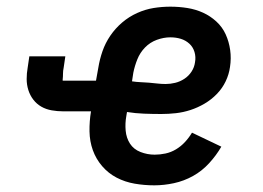

<svg xmlns="http://www.w3.org/2000/svg" viewBox="-20 -548 790 576"><path d="M443 8Q413 8 384 3Q355 -2 330 -15Q305 -28 286.5 -49.5Q268 -71 258.5 -97.5Q249 -124 248.5 -154Q248 -184 253 -214H169Q152 -214 135 -217Q118 -220 104 -228Q90 -236 80 -249Q70 -262 65 -278Q60 -294 60 -311Q60 -328 63 -345L68 -379H176L171 -345Q169 -336 169 -327Q169 -318 168 -309V-308Q168 -307 168 -306.5Q168 -306 169 -306H268L275 -345Q279 -370 287.5 -394.5Q296 -419 311 -441Q326 -463 346.5 -480.5Q367 -498 391.5 -509Q416 -520 441 -524Q466 -528 491 -528Q517 -528 542 -524Q567 -520 589 -510Q611 -500 629 -483.5Q647 -467 657 -445Q667 -423 670.5 -398Q674 -373 670 -347Q667 -325 657 -304Q647 -283 630.5 -266Q614 -249 593.5 -237Q573 -225 551.5 -218Q530 -211 508 -208.5Q486 -206 464 -206Q438 -206 412 -207Q386 -208 361 -212L359 -200Q355 -178 357 -156Q359 -134 370 -117Q381 -100 401.5 -92Q422 -84 444 -84Q460 -84 476.5 -87.5Q493 -91 508 -100Q523 -109 535 -122Q547 -135 556 -150L644 -108Q629 -82 607.5 -58.5Q586 -35 559 -20Q532 -5 502 1.5Q472 8 443 8ZM477 -296Q491 -296 505.5 -299.5Q520 -303 533 -311.5Q546 -320 554.5 -333Q563 -346 565 -361Q568 -377 563.5 -392Q559 -407 548 -417Q537 -427 522.5 -431.5Q508 -436 491 -436Q471 -436 450.5 -428.5Q430 -421 415 -405.5Q400 -390 392 -370Q384 -350 380 -330L376 -304Q389 -302 401.5 -301.5Q414 -301 426.5 -300Q439 -299 451.5 -297.5Q464 -296 477 -296Z"/></svg>

Font: Iosevka Etoile Semibold
Style: Italic
Weight: 600
Italic angle: -9°
Designer: Belleve Invis
Foundry: Belleve Invis
Version: Version 22.1.2; ttfautohint (v1.8.4)